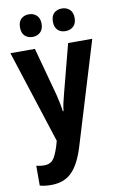

<svg xmlns="http://www.w3.org/2000/svg" viewBox="-105 -807 693 1104"><g transform="rotate(-10 241.0 -254.5)"><path d="M2 -547H145L221 -267Q227 -242 232.5 -215.5Q238 -189 241 -166H245Q247 -187 252.5 -212.5Q258 -238 266 -267L339 -547H480L298 52Q268 150 223 195Q178 240 102 240Q83 240 67 238Q51 236 36 232V116Q59 122 81 122Q116 122 133.5 101Q151 80 168 27L177 -5ZM82 -683Q82 -716 99.5 -732.5Q117 -749 145 -749Q172 -749 190 -732Q208 -715 208 -683Q208 -651 190 -634Q172 -617 145 -617Q117 -617 99.5 -633.5Q82 -650 82 -683ZM274 -683Q274 -716 291.5 -732.5Q309 -749 337 -749Q365 -749 383 -732Q401 -715 401 -683Q401 -651 383 -634Q365 -617 337 -617Q308 -617 291 -634Q274 -651 274 -683Z"/></g></svg>

Font: Noto Sans Lao Condensed
Style: Bold
Weight: 700
Width: 3
Designer: Monotype Design Team
Foundry: Monotype Imaging Inc.
Version: Version 2.003; ttfautohint (v1.8.4.7-5d5b)